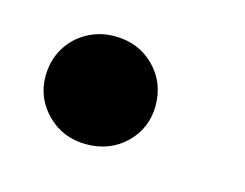

<svg xmlns="http://www.w3.org/2000/svg" viewBox="-40 -200 338 265"><g transform="rotate(15 129.0 -68.0)"><path d="M97.7 9.8Q64.5 9.8 42 -12.7Q19.5 -35.2 19.5 -66.4Q19.5 -88.9 29.8 -106.4Q40 -124 58.1 -134.3Q76.2 -144.5 97.7 -144.5Q131.8 -144.5 154.3 -122.1Q176.8 -99.6 176.8 -66.4Q176.8 -34.2 154.3 -12.2Q131.8 9.8 97.7 9.8Z"/></g></svg>

Font: Crimson Pro SemiBold
Style: Italic
Weight: 600
Italic angle: -12°
Designer: Jacques Le Bailly
Foundry: Baron von Fonthausen
Version: Version 1.003